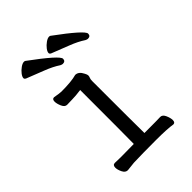

<svg xmlns="http://www.w3.org/2000/svg" viewBox="-209 -813 919 919"><g transform="rotate(-45 250.0 -353.5)"><path d="M107 6Q91 6 82 -12.5Q73 -31 73 -45Q73 -63 88 -63L128 -62L216 -63Q217 -110 217 -427Q181 -422 158 -422Q135 -422 123 -421Q108 -421 99.5 -440.5Q91 -460 91 -474Q91 -491 104 -491Q138 -485 148 -485Q217 -485 251 -495Q274 -495 288 -466Q294 -455 294 -449Q294 -442 291 -435.5Q288 -429 288 -416Q288 -129 289 -64Q384 -64 397 -65Q412 -65 420.5 -45.5Q429 -26 429 -12Q429 5 416 5Q381 -1 304 -1Q209 -1 153 1ZM417 -574Q412 -574 404 -578Q374 -598 331 -614.5Q288 -631 243 -649Q235 -653 235 -659Q235 -668 244.5 -680.5Q254 -693 268 -703Q282 -713 292 -713Q298 -713 300 -711Q435 -612 435 -591Q435 -574 417 -574ZM247 -574Q242 -574 234 -578Q204 -598 161 -614.5Q118 -631 73 -649Q65 -653 65 -659Q65 -668 74.5 -680.5Q84 -693 98 -703Q112 -713 122 -713Q128 -713 130 -711Q265 -612 265 -591Q265 -574 247 -574Z"/></g></svg>

Font: Moon Stars Kai T HW
Style: Regular
Weight: 400
Designer: GuiWonder
Version: Version 1.101